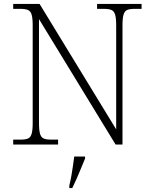

<svg xmlns="http://www.w3.org/2000/svg" viewBox="-20 -734 778 975"><path d="M47 0V-25H84Q109 -25 122 -30.5Q135 -36 140.5 -54Q146 -72 146 -109V-606Q146 -642 140.5 -660Q135 -678 121.5 -683.5Q108 -689 84 -689H47V-714H181L570 -77V-606Q570 -642 564.5 -660Q559 -678 545.5 -683.5Q532 -689 508 -689H473V-714H699V-689H664Q639 -689 626 -683.5Q613 -678 607.5 -660Q602 -642 602 -605V0H567L178 -637V-109Q178 -72 183.5 -54Q189 -36 202 -30.5Q215 -25 240 -25H275V0ZM332 208Q338 184 342.5 158.5Q347 133 350.5 108Q354 83 357 61H412V71Q403 92 392 119.5Q381 147 369 174Q357 201 347 221H332Z"/></svg>

Font: Noto Serif Hentaigana ExtraLight
Style: Regular
Weight: 200
Designer: Kazuhiro Yamada
Foundry: nipponia
Version: Version 1.000